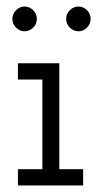

<svg xmlns="http://www.w3.org/2000/svg" viewBox="-20 -569 310 589"><path d="M235 0V-50H162V-375H35V-325H110V-50H35V0ZM258 -511Q258 -527 246.5 -538Q235 -549 221 -549Q206 -549 194.5 -538Q183 -527 183 -511Q183 -495 194.5 -484Q206 -473 221 -473Q235 -473 246.5 -484Q258 -495 258 -511ZM93 -511Q93 -527 81.5 -538Q70 -549 55 -549Q41 -549 29.5 -538Q18 -527 18 -511Q18 -495 29.5 -484Q41 -473 55 -473Q70 -473 81.5 -484Q93 -495 93 -511Z"/></svg>

Font: Josefin Slab Medium
Style: Regular
Weight: 500
Designer: Santiago Orozco
Foundry: Typemade
Version: Version 2.000